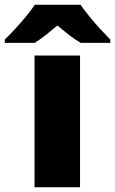

<svg xmlns="http://www.w3.org/2000/svg" viewBox="-78 -786 483 806"><path d="M258 0H67V-553H258ZM260 -766Q276 -743 298.5 -715.5Q321 -688 344.5 -662.5Q368 -637 385 -620V-606H261Q235 -621 212 -639Q189 -657 163 -679Q137 -657 115.5 -640Q94 -623 68 -606H-58V-620Q-39 -638 -15.5 -663.5Q8 -689 30.5 -716Q53 -743 68 -766Z"/></svg>

Font: Noto Sans Gujarati UI Black
Style: Regular
Weight: 900
Designer: Jelle Bosma - Monotype Design Team, Universal Thirst
Foundry: Monotype Imaging Inc.
Version: Version 2.106; ttfautohint (v1.8.4.7-5d5b)